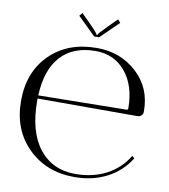

<svg xmlns="http://www.w3.org/2000/svg" viewBox="-97 -988 947 1077"><g transform="rotate(10 376.5 -449.0)"><path d="M400 -788H372L270 -888L285 -906L334 -857Q384 -807 384 -799H388Q388 -806 439 -857L488 -906L503 -888ZM120 -390Q120 -384 120 -378Q120 -201 195.5 -105.5Q271 -10 401 -10Q501 -10 578 -50.5Q655 -91 699 -165L713 -154Q666 -77 584.5 -34.5Q503 8 398 8Q239 8 135 -94.5Q31 -197 31 -362Q31 -526 132.5 -626.5Q234 -727 400 -727Q534 -727 627 -642Q720 -557 720 -424V-419Q720 -407 711 -398.5Q702 -390 689 -390ZM121 -408 623 -415Q631 -415 631 -424Q631 -552 566.5 -630.5Q502 -709 396 -709Q268 -709 197.5 -632Q127 -555 121 -408Z"/></g></svg>

Font: FoglihtenNo06
Style: Regular
Weight: 500
Designer: gluk (gluksza@wp.pl)
Foundry: gluk (gluksza@wp.pl)
Version: Version 0.76